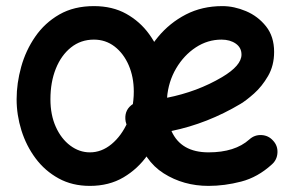

<svg xmlns="http://www.w3.org/2000/svg" viewBox="-20 -564 978 632"><path d="M875 -22.9Q828.6 19.5 773.9 33.7Q719.2 47.9 666.5 47.9Q584 47.9 518.8 6.6Q453.6 -34.7 429.7 -123Q414.6 -128.4 404.1 -141.6Q393.6 -154.8 392.6 -171.9Q390.6 -204.6 418.5 -222.2Q419.9 -281.7 440.9 -338.9Q461.9 -396 500.2 -442.4Q538.6 -488.8 592 -516.4Q645.5 -543.9 711.9 -543.9Q750.5 -543.9 789.8 -527.3Q829.1 -510.7 855.7 -477.3Q882.3 -443.8 882.3 -393.1Q882.3 -348.1 862.3 -313.7Q842.3 -279.3 816.2 -256.1Q790 -232.9 772 -222.2Q663.1 -157.2 544.4 -132.8Q575.7 -62.5 666.5 -62.5Q753.4 -62.5 800.8 -105Q817.9 -120.6 840.8 -119.4Q863.8 -118.2 878.9 -101.1Q894.5 -84.5 893.3 -61.3Q892.1 -38.1 875 -22.9ZM709 -433.6Q663.6 -433.6 624.5 -408Q585.4 -382.3 559.8 -338.9Q534.2 -295.4 529.8 -242.2Q579.1 -252 624.8 -269Q670.4 -286.1 710.9 -310.1Q774.9 -348.1 774.9 -384.3Q774.9 -407.2 756.1 -420.4Q737.3 -433.6 709 -433.6ZM289.1 -543.9Q350.1 -543.9 395.5 -518.6Q440.9 -493.2 470.9 -451.7Q501 -410.2 515.9 -360.6Q530.8 -311 530.8 -262.7Q530.8 -209.5 514.4 -154.8Q498 -100.1 466.1 -54.2Q434.1 -8.3 386.5 19.8Q338.9 47.9 275.9 47.9Q217.8 47.9 172.9 23.2Q127.9 -1.5 97.2 -42.7Q66.4 -84 50.5 -134.8Q34.7 -185.5 34.7 -237.3Q34.7 -290 49.8 -344.2Q64.9 -398.4 96.2 -443.6Q127.4 -488.8 175.5 -516.4Q223.6 -543.9 289.1 -543.9ZM289.1 -433.6Q246.1 -433.6 213.9 -408Q181.6 -382.3 163.8 -338.1Q146 -293.9 146 -237.3Q146 -185.5 163.8 -146.2Q181.6 -106.9 211.4 -84.7Q241.2 -62.5 275.9 -62.5Q314.5 -62.5 347.2 -89.6Q379.9 -116.7 400.1 -162.1Q420.4 -207.5 420.4 -262.7Q420.4 -310.5 403.6 -349.4Q386.7 -388.2 357.2 -410.9Q327.6 -433.6 289.1 -433.6Z"/></svg>

Font: Mikhak-FD SemiBold
Style: Regular
Weight: 600
Designer: Amin Abedi
Version: Version 3.2